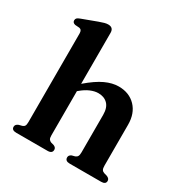

<svg xmlns="http://www.w3.org/2000/svg" viewBox="-170 -883 985 1021"><g transform="rotate(30 322.5 -372.0)"><path d="M237 -711V-398Q293.5 -446.5 336.5 -466.2Q379.5 -486 418 -486Q483 -486 522.5 -444.8Q562 -403.5 562 -334V-83Q562 -66 566.8 -58.5Q571.5 -51 581 -48L598.5 -43Q617.5 -36 617.5 -21Q617.5 0 589.5 0H396.5Q368 0 368 -22.5Q368 -36 383.5 -43L402.5 -48Q412 -51.5 416.5 -59Q421 -66.5 421 -83V-313.5Q421 -357.5 399.5 -379.2Q378 -401 342 -401Q319.5 -401 294 -390.2Q268.5 -379.5 242 -357L237 -353V-81.5Q237 -65.5 241.5 -58.5Q246 -51.5 255 -48L273 -43Q289 -36.5 289 -22.5Q289 0 260.5 0H68Q40 0 40 -21Q40 -36 58.5 -43L78 -48Q87.5 -51 91.8 -58.2Q96 -65.5 96 -81.5V-626Q96 -648.5 79.5 -651.5L53 -653.5Q36 -657.5 36 -672Q36 -680.5 41 -685.8Q46 -691 59.5 -696L151 -730Q170 -737 182 -740.2Q194 -743.5 204.5 -743.5Q237 -743.5 237 -711Z"/></g></svg>

Font: Fraunces 9pt S000 SemiBold
Style: Regular
Weight: 600
Version: Version 1.000; ttfautohint (v1.8.3)